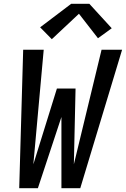

<svg xmlns="http://www.w3.org/2000/svg" viewBox="-20 -999 668 1019"><path d="M82 0 103 -735H212L157 -127L282 -529H381L372 -127L519 -735H628L406 0H306V-378L181 0ZM255 -791 193 -854 358 -979H454L573 -849L500 -796L399 -926Z"/></svg>

Font: Iosevka SS04 SmBd Ex Obl
Style: Regular
Weight: 600
Width: 7
Italic angle: -9°
Monospace: yes
Designer: Belleve Invis
Foundry: Belleve Invis
Version: Version 19.0.0; ttfautohint (v1.8.4)